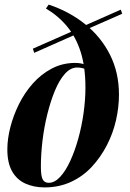

<svg xmlns="http://www.w3.org/2000/svg" viewBox="-20 -802 568 836"><path d="M334 -684 506 -760 512 -742 348 -670ZM348 -669 129 -572 123 -590 334 -683ZM352 -421Q352 -510 331.5 -575Q311 -640 272.5 -686.5Q234 -733 180 -765L192 -782Q282 -752 351 -696.5Q420 -641 459 -563.5Q498 -486 498 -390Q498 -335 485 -278Q472 -221 445 -169Q418 -117 379.5 -75.5Q341 -34 289 -10Q237 14 174 14Q128 14 91 -2.5Q54 -19 33 -55.5Q12 -92 12 -151Q12 -197 25 -248Q38 -299 62.5 -348.5Q87 -398 123 -438.5Q159 -479 205.5 -503.5Q252 -528 307 -528Q336 -528 352.5 -519Q369 -510 384 -494L377 -482Q368 -495 351 -501.5Q334 -508 316 -508Q287 -508 262.5 -480.5Q238 -453 219 -407Q200 -361 186 -304.5Q172 -248 165 -189Q158 -130 158 -77Q158 -35 166 -20.5Q174 -6 192 -6Q218 -6 242 -32Q266 -58 286 -101.5Q306 -145 321 -199Q336 -253 344 -310.5Q352 -368 352 -421Z"/></svg>

Font: Playfair Display
Style: Bold Italic
Weight: 700
Italic angle: -14°
Designer: Claus Eggers Sørensen
Foundry: Claus Eggers Sørensen
Version: Version 1.203